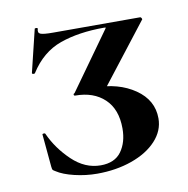

<svg xmlns="http://www.w3.org/2000/svg" viewBox="-63 -556 617 630"><g transform="rotate(-10 245.0 -241.0)"><path d="M78 -20Q71 -24 69.5 -26Q68 -28 67 -37L57 -146Q57 -148 61.5 -148.5Q66 -149 67 -146Q90 -95 133 -54Q176 -13 228 -13Q275 -13 297 -43.5Q319 -74 319 -120Q319 -184 282.5 -218.5Q246 -253 185 -253Q181 -253 180.5 -256.5Q180 -260 184 -261L320 -451Q323 -455 322 -455.5Q321 -456 317 -456Q232 -456 170 -434Q108 -412 68 -349Q66 -346 61.5 -347Q57 -348 58 -351L92 -491Q92 -494 97.5 -493.5Q103 -493 102 -490Q98 -477 107.5 -473Q117 -469 149 -469H439Q442 -469 444 -465Q446 -461 444 -460L284 -254L251 -268Q332 -268 386.5 -230.5Q441 -193 441 -132Q441 -91 410.5 -58Q380 -25 327.5 -6.5Q275 12 212 12Q174 12 136.5 3Q99 -6 78 -20Z"/></g></svg>

Font: Cormorant SC
Style: Bold
Weight: 700
Designer: Christian Thalmann (Catharsis Fonts)
Foundry: Catharsis Fonts
Version: Version 4.000